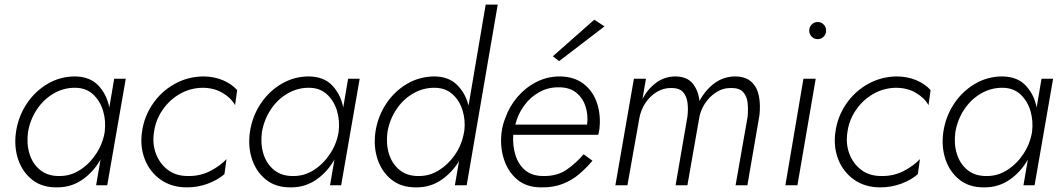

<svg xmlns="http://www.w3.org/2000/svg" viewBox="-20 -800 4586 829"><path d="M49 -230Q59 -297 95 -351.5Q131 -406 185.5 -438Q240 -470 304 -470Q369 -469 405 -430.5Q441 -392 452 -336L473 -460H523L443 0H395L414 -111Q384 -58 336 -24.5Q288 9 227 9Q162 10 119.5 -23.5Q77 -57 58.5 -111.5Q40 -166 49 -230ZM101 -230Q94 -179 107.5 -135.5Q121 -92 154 -65.5Q187 -39 238 -40Q285 -40 326 -66.5Q367 -93 395.5 -136.5Q424 -180 432 -230Q438 -277 425.5 -320Q413 -363 383 -391.5Q353 -420 307 -421Q256 -422 212 -396.5Q168 -371 139 -327Q110 -283 101 -230Z M645 -230Q637 -180 653 -137Q669 -94 704 -67Q739 -40 791 -40Q844 -39 887.5 -61.5Q931 -84 958 -113L949 -48Q920 -23 877.5 -7Q835 9 787 9Q721 9 674 -24Q627 -57 605.5 -111.5Q584 -166 593 -230Q602 -296 639 -350.5Q676 -405 733 -437Q790 -469 857 -470Q903 -470 941.5 -454Q980 -438 1004 -411L995 -346Q977 -378 940 -399.5Q903 -421 854 -421Q801 -420 756.5 -394.5Q712 -369 682 -325.5Q652 -282 645 -230Z M1059 -230Q1069 -297 1105 -351.5Q1141 -406 1195.5 -438Q1250 -470 1314 -470Q1379 -469 1415 -430.5Q1451 -392 1462 -336L1483 -460H1533L1453 0H1405L1424 -111Q1394 -58 1346 -24.5Q1298 9 1237 9Q1172 10 1129.5 -23.5Q1087 -57 1068.5 -111.5Q1050 -166 1059 -230ZM1111 -230Q1104 -179 1117.5 -135.5Q1131 -92 1164 -65.5Q1197 -39 1248 -40Q1295 -40 1336 -66.5Q1377 -93 1405.5 -136.5Q1434 -180 1442 -230Q1448 -277 1435.5 -320Q1423 -363 1393 -391.5Q1363 -420 1317 -421Q1266 -422 1222 -396.5Q1178 -371 1149 -327Q1120 -283 1111 -230Z M1601 -230Q1611 -297 1647 -351.5Q1683 -406 1737.5 -438Q1792 -470 1857 -470Q1918 -469 1954 -433Q1990 -397 2003 -344L2077 -780H2129L1995 0H1944L1962 -104Q1931 -54 1884.5 -22.5Q1838 9 1779 9Q1714 10 1671.5 -23.5Q1629 -57 1610.5 -111.5Q1592 -166 1601 -230ZM1653 -230Q1646 -179 1659.5 -135.5Q1673 -92 1706 -65.5Q1739 -39 1790 -40Q1835 -40 1874.5 -64.5Q1914 -89 1942.5 -129Q1971 -169 1981 -216L1985 -237Q1990 -282 1977 -324Q1964 -366 1934 -393Q1904 -420 1859 -421Q1808 -422 1764 -396.5Q1720 -371 1691 -327Q1662 -283 1653 -230Z M2590 -686 2394 -536 2367 -557 2546 -715ZM2538 -106Q2512 -75 2481 -48.5Q2450 -22 2409.5 -6Q2369 10 2316 9Q2253 9 2212.5 -25.5Q2172 -60 2155 -115Q2138 -170 2146 -231Q2150 -262 2162 -291Q2179 -340 2214 -381Q2249 -422 2296 -446Q2343 -470 2398 -470Q2460 -469 2500.5 -437.5Q2541 -406 2558 -354Q2575 -302 2568 -242Q2566 -229 2563 -218H2196Q2193 -171 2205.5 -130.5Q2218 -90 2247.5 -65Q2277 -40 2326 -40Q2386 -39 2427.5 -68Q2469 -97 2500 -134ZM2394 -423Q2348 -424 2309 -402.5Q2270 -381 2243 -344Q2216 -307 2205 -262H2515Q2520 -303 2508.5 -339.5Q2497 -376 2468.5 -399.5Q2440 -423 2394 -423Z M3259 -302 3207 0H3156L3208 -296Q3211 -328 3208 -356Q3205 -384 3189 -402Q3173 -420 3139 -420Q3103 -421 3073 -402Q3043 -383 3023 -352Q3003 -321 2998 -285L2948 0H2897L2948 -296Q2952 -328 2948.5 -356Q2945 -384 2929.5 -402Q2914 -420 2880 -420Q2845 -421 2815 -402.5Q2785 -384 2765.5 -353.5Q2746 -323 2740 -287L2689 0H2637L2717 -460H2769L2754 -372Q2775 -414 2812 -442Q2849 -470 2897 -470Q2948 -469 2972 -438Q2996 -407 3000 -364Q3026 -412 3065.5 -441Q3105 -470 3156 -470Q3201 -469 3225.5 -445.5Q3250 -422 3257 -384Q3264 -346 3259 -302Z M3474 -668Q3474 -683 3484.5 -694Q3495 -705 3511 -705Q3526 -705 3536.5 -694Q3547 -683 3547 -668Q3547 -653 3536.5 -642Q3526 -631 3511 -631Q3495 -631 3484.5 -642Q3474 -653 3474 -668ZM3449 -460H3502L3423 0H3371Z M3639 -230Q3631 -180 3647 -137Q3663 -94 3698 -67Q3733 -40 3785 -40Q3838 -39 3881.5 -61.5Q3925 -84 3952 -113L3943 -48Q3914 -23 3871.5 -7Q3829 9 3781 9Q3715 9 3668 -24Q3621 -57 3599.5 -111.5Q3578 -166 3587 -230Q3596 -296 3633 -350.5Q3670 -405 3727 -437Q3784 -469 3851 -470Q3897 -470 3935.5 -454Q3974 -438 3998 -411L3989 -346Q3971 -378 3934 -399.5Q3897 -421 3848 -421Q3795 -420 3750.5 -394.5Q3706 -369 3676 -325.5Q3646 -282 3639 -230Z M4053 -230Q4063 -297 4099 -351.5Q4135 -406 4189.5 -438Q4244 -470 4308 -470Q4373 -469 4409 -430.5Q4445 -392 4456 -336L4477 -460H4527L4447 0H4399L4418 -111Q4388 -58 4340 -24.5Q4292 9 4231 9Q4166 10 4123.5 -23.5Q4081 -57 4062.5 -111.5Q4044 -166 4053 -230ZM4105 -230Q4098 -179 4111.5 -135.5Q4125 -92 4158 -65.5Q4191 -39 4242 -40Q4289 -40 4330 -66.5Q4371 -93 4399.5 -136.5Q4428 -180 4436 -230Q4442 -277 4429.5 -320Q4417 -363 4387 -391.5Q4357 -420 4311 -421Q4260 -422 4216 -396.5Q4172 -371 4143 -327Q4114 -283 4105 -230Z"/></svg>

Font: Jost* Light
Style: Italic
Weight: 300
Italic angle: -10°
Version: Version 3.7